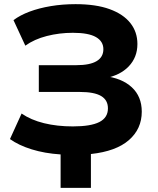

<svg xmlns="http://www.w3.org/2000/svg" viewBox="-20 -736 763 925"><path d="M272 169V8Q195 3 132.5 -16.5Q70 -36 28 -66L84 -189Q129 -158 192 -142.5Q255 -127 331 -127Q417 -127 458.5 -148Q500 -169 500 -214Q500 -254 467 -273.5Q434 -293 365 -293H167V-422H348Q413 -422 445.5 -441.5Q478 -461 478 -499Q478 -537 442 -557.5Q406 -578 331 -578Q266 -578 205.5 -562.5Q145 -547 102 -516L45 -639Q77 -663 122.5 -680Q168 -697 224.5 -706.5Q281 -716 344 -716Q442 -716 508 -692Q574 -668 608 -625Q642 -582 642 -524Q642 -460 600 -416Q558 -372 481 -358V-370Q567 -360 615 -315.5Q663 -271 663 -198Q663 -115 601 -61Q539 -7 418 6V169Z"/></svg>

Font: Nunito Sans 10pt SemiExpanded ExtraBold
Style: Regular
Weight: 800
Width: 6
Designer: Vernon Adams
Foundry: Vernon Adams
Version: Version 3.101;gftools[0.9.27]